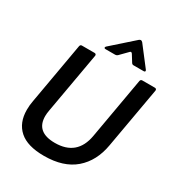

<svg xmlns="http://www.w3.org/2000/svg" viewBox="-229 -1141 1205 1301"><g transform="rotate(30 373.0 -491.0)"><path d="M56 -200Q56 -237 63 -272L147 -750Q150 -763 162 -763H261Q268 -763 271.5 -758.5Q275 -754 274 -748L190 -272Q185 -245 185 -225Q185 -100 332 -100Q505 -100 535 -272L619 -750Q622 -763 634 -763H733Q740 -763 743.5 -758.5Q747 -754 746 -748L662 -272Q639 -138 551.5 -62.5Q464 13 312 13Q182 13 119 -43Q56 -99 56 -200ZM314 -822Q302 -822 302 -829Q302 -834 307 -839L476 -989Q483 -995 490 -995Q496 -995 504 -987L618 -839Q622 -833 622 -830Q622 -822 610 -822H531Q521 -822 515 -832L482 -885Q477 -892 472 -892Q467 -892 463 -887L406 -829Q397 -822 389 -822Z"/></g></svg>

Font: Open Sauce Two SemiBold Italic
Style: Regular
Weight: 600
Italic angle: -10°
Designer: Alfredo Marco Pradil
Foundry: Creative Sauce Fz LLC
Version: Version 1.477